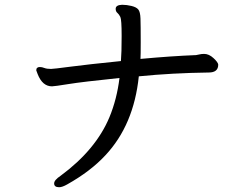

<svg xmlns="http://www.w3.org/2000/svg" viewBox="-20 -741 1040 805"><path d="M228 44Q207 44 207 28Q207 14 234 -4Q382 -113 439 -250Q470 -325 481 -414Q326 -398 267 -388.5Q208 -379 198 -379Q158 -379 138 -430L132 -446Q132 -460 147 -460Q156 -460 166 -456Q176 -452 194 -452Q204 -452 276 -461.5Q348 -471 487 -485Q490 -519 490 -590Q490 -659 484.5 -670Q479 -681 472 -687Q465 -693 465 -704Q465 -720 492 -721Q511 -721 531.5 -716Q552 -711 560 -701Q568 -691 569 -663.5Q570 -636 570 -564Q570 -509 569 -494Q699 -506 802 -510Q809 -511 817 -513Q825 -515 836 -515Q856 -515 875 -497.5Q894 -480 895 -470Q895 -437 855 -437Q702 -435 562 -421Q541 -217 422 -90Q360 -23 262 32Q241 44 228 44Z"/></svg>

Font: LXGW WenKai Medium
Style: Regular
Weight: 500
Designer: LXGW / Fontworks Inc.
Foundry: LXGW / Fontworks Inc.
Version: Version 1.501; October 10, 2024